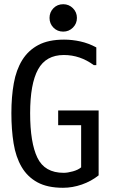

<svg xmlns="http://www.w3.org/2000/svg" viewBox="-20 -894 540 911"><path d="M425 -585Q360 -633 283 -633Q198 -633 160.5 -564.5Q123 -496 123 -357Q123 -217 157.5 -145.5Q192 -74 282 -74Q301 -74 326 -81Q351 -88 365 -100V-300H256V-370H448V-62Q413 -34 368.5 -18.5Q324 -3 279 -3Q205 -3 157.5 -29Q110 -55 82.5 -102Q55 -149 44.5 -214Q34 -279 34 -357Q34 -435 45.5 -499Q57 -563 85.5 -609Q114 -655 162 -680.5Q210 -706 284 -706Q322 -706 361 -697.5Q400 -689 437 -669V-585ZM280 -874Q307 -874 326 -855Q345 -836 345 -809Q345 -782 326 -763Q307 -744 280 -744Q252 -744 233.5 -763Q215 -782 215 -809Q215 -836 233.5 -855Q252 -874 280 -874Z"/></svg>

Font: D2Coding ligature
Style: Regular
Weight: 400
Monospace: yes
Designer: Yong-Rak Park; Jeong-Hwan Yoon; Sang-Min Lee;
Foundry: NHN Corporation
Version: Version 1.3.2; Build 20180524